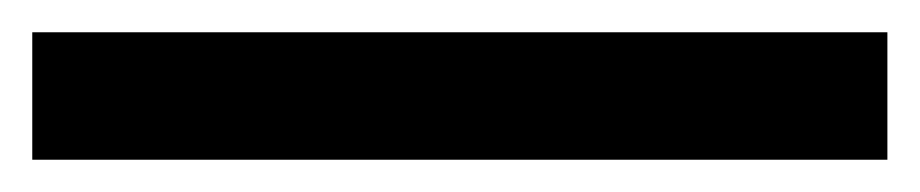

<svg xmlns="http://www.w3.org/2000/svg" viewBox="-20 57 570 119"><path d="M0 156H530V77H0Z"/></svg>

Font: Noto Sans Mono Condensed
Style: Regular
Weight: 400
Width: 3
Designer: Monotype Design Team
Foundry: Monotype Imaging Inc.
Version: Version 2.014